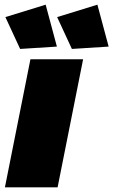

<svg xmlns="http://www.w3.org/2000/svg" viewBox="-20 -800 484 820"><path d="M335 -547 226 0H1L110 -547ZM175 -780 223 -601 66 -591 3 -727ZM396 -780 444 -601 287 -591 224 -727Z"/></svg>

Font: Gontserrat Black
Style: Italic
Weight: 900
Italic angle: -11.3°
Designer: Julieta Ulanovsky
Foundry: Julieta Ulanovsky
Version: Version 6.001